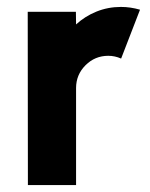

<svg xmlns="http://www.w3.org/2000/svg" viewBox="-20 -534 434 554"><path d="M60.5 0 60 -500H199L199.5 -463.5Q225 -487 258.2 -500.5Q291.5 -514 329 -514Q356.5 -514 384 -506L329.5 -365Q311.5 -373 292.5 -373Q254 -373 226.8 -345.8Q199.5 -318.5 199.5 -280V0Z"/></svg>

Font: Urbanist ExtraBold
Style: Regular
Weight: 800
Designer: Corey Hu
Foundry: Corey Hu
Version: Version 1.330; ttfautohint (v1.8.4.7-5d5b)